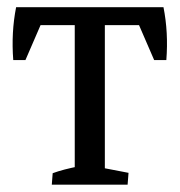

<svg xmlns="http://www.w3.org/2000/svg" viewBox="-20 -503 489 523"><path d="M183.6 -7.3V-476.6H265.6V-7.3ZM16.1 -339.4Q10.3 -414.6 23.9 -483.4L99.6 -455.6L49.3 -339.4ZM32.7 -434.6 23.9 -483.4H425.3L407.7 -434.6ZM399.9 -339.4 349.6 -455.6 425.3 -483.4Q439 -414.6 433.1 -339.4ZM121.1 0 123.5 -31.2Q138.2 -36.6 156.2 -41.3Q174.3 -45.9 193.4 -49.8L183.6 -13.7V-82H265.6V-13.7L256.3 -46.4L330.1 -32.2L327.6 0Z"/></svg>

Font: Markazi Text
Style: Regular
Weight: 400
Designer: Borna Izadpanah (Arabic designer), Fiona Ross (Arabic design director) and Florian Runge (Latin designer)
Foundry: Borna Izadpanah and Florian Runge
Version: Version 1.000